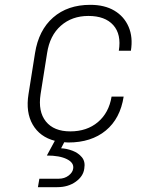

<svg xmlns="http://www.w3.org/2000/svg" viewBox="-20 -580 640 795"><path d="M137 195 143 160H223Q247 160 264 147Q281 134 283 118Q287 94 257 79Q227 64 174 64L207 3Q145 -13 115.5 -64Q86 -115 98 -190L125 -360Q140 -455 200 -507.5Q260 -560 354 -560Q413 -560 453.5 -536Q494 -512 512.5 -469Q531 -426 522 -370H472Q483 -438 449 -476Q415 -514 346 -514Q278 -514 232 -473.5Q186 -433 175 -360L148 -190Q137 -118 170 -77Q203 -36 271 -36Q340 -36 385.5 -74.5Q431 -113 442 -180H492Q478 -89 418 -39.5Q358 10 263 10Q254 10 246 9L233 34Q256 35 280 44Q304 53 319 71Q334 89 329 118Q325 150 293.5 172.5Q262 195 217 195Z"/></svg>

Font: JetBrains Mono Thin
Style: Italic
Weight: 100
Italic angle: -9°
Monospace: yes
Designer: Philipp Nurullin, Konstantin Bulenkov
Foundry: JetBrains
Version: Version 2.305; ttfautohint (v1.8.4.7-5d5b)